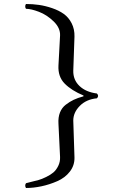

<svg xmlns="http://www.w3.org/2000/svg" viewBox="-20 -726 680 959"><path d="M280 58 272 -108Q270 -140 279.5 -164Q289 -188 308.5 -203Q328 -218 348 -227.5Q368 -237 397 -245V-249Q337 -274 303 -308.5Q269 -343 272 -399L280 -548Q282 -586 248 -619Q214 -652 174.5 -667Q135 -682 110 -682Q106 -686 106 -694Q106 -702 110 -706Q143 -706 174.5 -701.5Q206 -697 240 -685.5Q274 -674 298.5 -656.5Q323 -639 338 -609.5Q353 -580 352 -543L346 -373Q345 -327 377 -296.5Q409 -266 464 -259Q476 -247 464 -235Q411 -230 378.5 -197Q346 -164 346 -124L352 60Q353 100 329 131Q305 162 266 179Q227 196 187 204.5Q147 213 110 213Q106 208 106 201Q106 194 110 189Q113 188 135.5 182.5Q158 177 173 173Q188 169 210.5 158Q233 147 247 135Q261 123 271 102.5Q281 82 280 58Z"/></svg>

Font: Libertinus Mono
Style: Regular
Weight: 400
Designer: Philipp H. Poll
Foundry: Khaled Hosny
Version: Version 6.7